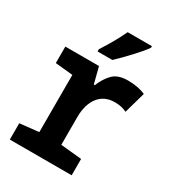

<svg xmlns="http://www.w3.org/2000/svg" viewBox="-185 -867 871 968"><g transform="rotate(30 250.0 -383.0)"><path d="M273 -606Q307 -638 349 -683Q391 -728 411 -757V-766H270Q254 -732 233.5 -695.5Q213 -659 187 -619V-606ZM386 0V-95L264 -107V-267Q264 -342 297.5 -385Q331 -428 392 -428Q431 -428 461 -413L496 -537Q453 -556 394 -556Q336 -556 307 -526.5Q278 -497 260 -452H254L230 -546H34V-450L136 -440V-107L26 -95V0Z"/></g></svg>

Font: Noto Sans Mono UI Condensed
Style: Bold
Weight: 700
Width: 3
Designer: Monotype Design team
Foundry: Monotype Imaging Inc.
Version: 1.000